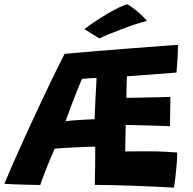

<svg xmlns="http://www.w3.org/2000/svg" viewBox="-24 -861 906 902"><path d="M792.5 20.5Q756.5 18.5 707.8 16Q659 13.5 606.5 11.8Q554 10 505.5 8.8Q457 7.5 421.5 7.5Q422.5 -34.5 423 -80Q423.5 -125.5 423.5 -172Q404 -172 374.8 -170.8Q345.5 -169.5 315.5 -168Q285.5 -166.5 262.8 -165Q240 -163.5 232.5 -162Q211.5 -114.5 193 -67.2Q174.5 -20 165 8Q149 8 116.5 7.2Q84 6.5 50.2 5.2Q16.5 4 -3.5 2.5Q10.5 -32 35.5 -89Q60.5 -146 91.8 -214.8Q123 -283.5 156.8 -355.5Q190.5 -427.5 222.2 -493Q254 -558.5 279.5 -608Q294 -609.5 336 -613Q378 -616.5 435.8 -621.5Q493.5 -626.5 555.8 -631.2Q618 -636 673.8 -640.2Q729.5 -644.5 767 -647.2Q804.5 -650 812 -650Q812 -617.5 810 -586Q808 -554.5 805 -520L572.5 -502.5Q571.5 -494 571 -473Q570.5 -452 570.2 -431.2Q570 -410.5 570 -401.5Q584.5 -401.5 612 -402Q639.5 -402.5 671.2 -403.2Q703 -404 731.2 -404.5Q759.5 -405 776.5 -405.5L774.5 -268Q768 -268.5 747 -269.2Q726 -270 698.5 -270.8Q671 -271.5 643.5 -272.2Q616 -273 594.8 -273.5Q573.5 -274 566.5 -274Q566 -247 565.2 -211Q564.5 -175 564.5 -149.5Q591 -150 620.2 -150Q649.5 -150 677 -150Q714.5 -150 751 -148.2Q787.5 -146.5 808.5 -144.5Q808.5 -118 805.5 -82.2Q802.5 -46.5 798.8 -17Q795 12.5 792.5 20.5ZM284 -291.5Q295.5 -293.5 321.8 -295.5Q348 -297.5 376 -299Q404 -300.5 420.5 -301Q421 -314.5 422 -339.8Q423 -365 424.5 -394.2Q426 -423.5 427.5 -450.5Q429 -477.5 429.5 -495Q417 -495 393.5 -493.2Q370 -491.5 361.5 -490.5Q353 -472.5 338.8 -436.5Q324.5 -400.5 309.2 -360.8Q294 -321 284 -291.5ZM575 -841Q597 -827.5 616.8 -811Q636.5 -794.5 649.8 -781Q663 -767.5 666.5 -762.5Q645 -758 613.5 -747.5Q582 -737 548.2 -724.2Q514.5 -711.5 486.2 -699.8Q458 -688 443 -680.5L372.5 -724Q391 -739 419.8 -758.2Q448.5 -777.5 479.5 -795.8Q510.5 -814 536.5 -826.5Q562.5 -839 575 -841Z"/></svg>

Font: Grandstander
Style: Bold
Weight: 700
Designer: Tyler Finck
Foundry: Etcetera Type Co
Version: Version 1.200; ttfautohint (v1.8.3)